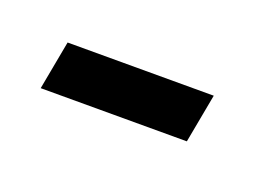

<svg xmlns="http://www.w3.org/2000/svg" viewBox="-28 -304 185 129"><g transform="rotate(20 65.0 -239.5)"><path d="M1.5 -222H106L112.5 -257H8Z"/></g></svg>

Font: Anybody UltraCondensed Light
Style: Italic
Weight: 300
Width: 1
Italic angle: -10°
Version: Version 1.113;gftools[0.9.25]